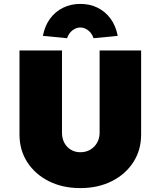

<svg xmlns="http://www.w3.org/2000/svg" viewBox="-20 -959 824 985"><path d="M392 6Q301 6 230.5 -29.5Q160 -65 120 -127Q80 -189 80 -269V-700H298V-278Q298 -249 310 -226.5Q322 -204 343.5 -191Q365 -178 392 -178Q421 -178 443 -191Q465 -204 478 -226.5Q491 -249 491 -278V-700H704V-269Q704 -189 664 -127Q624 -65 553.5 -29.5Q483 6 392 6ZM324 -763 200 -775Q210 -827 237 -863.5Q264 -900 304 -919.5Q344 -939 392 -939Q441 -939 480.5 -919.5Q520 -900 547 -863.5Q574 -827 584 -775L460 -763Q451 -789 432 -803.5Q413 -818 392 -818Q371 -818 352 -803.5Q333 -789 324 -763Z"/></svg>

Font: Lexend Deca Black
Style: Regular
Weight: 900
Designer: Bonnie Shaver-Troup, Thomas Jockin
Foundry: Lexend
Version: Version 1.007